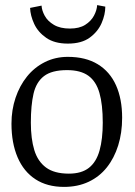

<svg xmlns="http://www.w3.org/2000/svg" viewBox="-20 -725 528 753"><path d="M231 8Q165 8 119 -22Q73 -52 49 -108Q25 -164 25 -240Q25 -294 41 -341.5Q57 -389 86 -425Q115 -461 156 -481.5Q197 -502 246 -502Q316 -502 363.5 -473Q411 -444 435 -390.5Q459 -337 459 -263Q459 -204 443.5 -154.5Q428 -105 399 -68.5Q370 -32 327.5 -12Q285 8 231 8ZM250 -44Q300 -44 329 -67Q358 -90 370.5 -135Q383 -180 383 -244Q383 -315 370 -360.5Q357 -406 326.5 -428Q296 -450 243 -450Q183 -450 152.5 -426.5Q122 -403 111.5 -357.5Q101 -312 101 -244Q101 -181 114.5 -136.5Q128 -92 160.5 -68Q193 -44 250 -44ZM246 -554Q194 -554 161.5 -576.5Q129 -599 114 -631.5Q99 -664 98 -694L143 -703Q144 -684 155.5 -663Q167 -642 191.5 -627.5Q216 -613 254 -613Q291 -613 314 -627.5Q337 -642 348.5 -663.5Q360 -685 361 -705L393 -699Q393 -668 378.5 -634.5Q364 -601 332 -577.5Q300 -554 246 -554Z"/></svg>

Font: Faustina Light
Style: Regular
Weight: 300
Designer: Alfonso Garcia
Foundry: http://www.omnibus-type.com
Version: Version 1.200